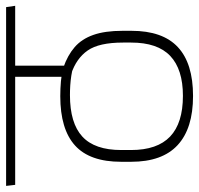

<svg xmlns="http://www.w3.org/2000/svg" viewBox="-46 -636 668 645"><g transform="rotate(-90 288.5 -314.0)"><path d="M291 -597.5H491L487.5 -628H286.5ZM389.5 -608H353V-484L389.5 -484.5ZM-14 -628 -10.5 -597.5H591L586.5 -628ZM352.5 -610V-415L390 -413V-610ZM384 -435.5 362 -409.5Q414.5 -392 441 -353.8Q467.5 -315.5 467.5 -235.5V-208Q467.5 -119 422.5 -76.5Q377.5 -34 288.5 -34Q197 -34 151.8 -77Q106.5 -120 106.5 -208.5V-241Q106.5 -330.5 151.8 -372Q197 -413.5 291 -413.5Q307.5 -413.5 323.5 -412.5Q339.5 -411.5 355.8 -409Q372 -406.5 389.5 -402V-435.5Q363 -441.5 337.8 -443.8Q312.5 -446 287.5 -446Q176.5 -446 121.8 -396.5Q67 -347 67 -241.5V-208Q67 -103.5 123 -51.8Q179 0 288 0Q397.5 0 452.2 -51Q507 -102 507 -207V-236.5Q507 -296 493.2 -335Q479.5 -374 452 -397.8Q424.5 -421.5 384 -435.5Z"/></g></svg>

Font: Anek Devanagari Medium ExtraLight
Style: Regular
Weight: 250
Version: Version 1.003